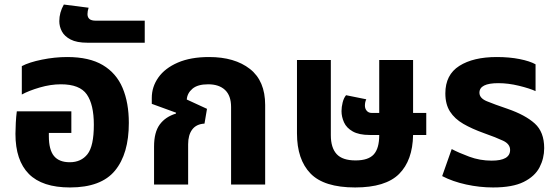

<svg xmlns="http://www.w3.org/2000/svg" viewBox="-20 -812 2450 845"><path d="M288 13Q166 13 107 -46.5Q48 -106 48 -223Q48 -243 49.5 -271.5Q51 -300 54 -322H294V-227H195V-213Q195 -153 217.5 -125.5Q240 -98 287 -98Q337 -98 365 -133.5Q393 -169 393 -263Q393 -352 362 -396.5Q331 -441 248 -441Q203 -441 155 -427Q107 -413 76 -396V-521Q108 -538 164.5 -549.5Q221 -561 276 -561Q373 -561 432.5 -525.5Q492 -490 519.5 -425Q547 -360 547 -271Q547 -135 486 -61Q425 13 288 13Z M365 -624Q318 -624 291 -638Q264 -652 252.5 -673.5Q241 -695 241 -719Q241 -757 261 -792L370 -778Q365 -763 365 -750Q365 -736 373.5 -728.5Q382 -721 402 -721H617V-624Z M658 0V-167Q658 -230 683 -264Q708 -298 754 -312L755 -316L648 -355V-381Q648 -430 677 -471Q706 -512 762.5 -536.5Q819 -561 900 -561Q1013 -561 1080 -508.5Q1147 -456 1147 -350V0H997V-341Q997 -391 970.5 -416Q944 -441 896 -441Q850 -441 827 -421.5Q804 -402 802 -374L891 -333L880 -268Q844 -266 826 -242Q808 -218 808 -177V0Z M1543 13Q1406 13 1346.5 -48.5Q1287 -110 1287 -225V-548H1436V-217Q1436 -162 1461.5 -134Q1487 -106 1545 -106Q1601 -106 1625 -132.5Q1649 -159 1649 -217V-218H1607Q1560 -218 1532.5 -233.5Q1505 -249 1494 -273.5Q1483 -298 1483 -323Q1483 -341 1488 -361Q1493 -381 1503 -393L1592 -375Q1586 -363 1586 -347Q1586 -334 1594 -324.5Q1602 -315 1616 -315H1649V-548H1798V-315H1856V-218H1798Q1796 -106 1736.5 -46.5Q1677 13 1543 13Z M2150 13Q2091 13 2031.5 0Q1972 -13 1926 -37L1968 -156Q1998 -140 2045 -122.5Q2092 -105 2144 -105Q2225 -105 2225 -152Q2225 -178 2194.5 -192.5Q2164 -207 2110 -226Q2057 -245 2019 -267Q1981 -289 1960.5 -321Q1940 -353 1940 -401Q1940 -483 2001.5 -522Q2063 -561 2166 -561Q2222 -561 2267 -552Q2312 -543 2337 -529V-411Q2311 -423 2264 -434.5Q2217 -446 2173 -446Q2090 -446 2090 -404Q2090 -380 2122.5 -366.5Q2155 -353 2214 -333Q2292 -306 2333.5 -268.5Q2375 -231 2375 -160Q2375 -115 2354.5 -75.5Q2334 -36 2285 -11.5Q2236 13 2150 13Z"/></svg>

Font: TSCustom
Style: Regular
Weight: 400
Designer: Monotype Design Team
Foundry: Monotype Imaging Inc.
Version: Version 2.004; ttfautohint (v1.8.3) -l 8 -r 50 -G 200 -x 14 